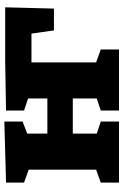

<svg xmlns="http://www.w3.org/2000/svg" viewBox="142 -724 581 906"><g transform="rotate(-90 433.0 -270.5)"><path d="M592 -537H852L846 -307H743L728 -413H592V-108L653 -86V0H365V-86L422 -105V-218H256V-105L313 -86V0H25V-86L86 -108V-426L25 -448V-533L313 -541V-455L256 -433V-338H422V-429L365 -448V-533Z"/></g></svg>

Font: Bitter ExtraBold
Style: Regular
Weight: 800
Designer: Sol Matas, and Bitter project Authors
Foundry: Sol Matas
Version: Version 2.001